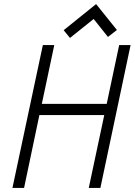

<svg xmlns="http://www.w3.org/2000/svg" viewBox="-20 -921 660 941"><path d="M553 -774 451 -901 292 -773 323 -735 439 -828 509 -740ZM503 -412H185L246 -700H190L41 0H98L173 -357H491L415 0H472L620 -700H564Z"/></svg>

Font: Advent Pro
Style: Italic
Weight: 400
Italic angle: -12°
Designer: VivaRado, Andreas Kalpakidis
Foundry: VivaRado, Andreas Kalpakidis
Version: Version 3.000